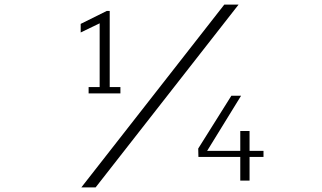

<svg xmlns="http://www.w3.org/2000/svg" viewBox="-20 -790 1410 840"><path d="M398.4 29.8H335.9L961.4 -770H1023.9ZM1071.8 -103.5V0H1031.2V-103.5H848.1L847.2 -140.1L992.2 -371.1H1034.7L886.2 -129.9H1031.2V-216.8H1071.8V-129.9H1132.8V-103.5ZM367.7 -381.3V-409.2H416V-688L333 -647.9V-685.5L447.3 -742.2H460V-409.2H506.8V-381.3Z"/></svg>

Font: Twentytwelve Slab Light
Style: TwentytwelveSlab
Weight: 300
Designer: Domenico Catapano
Version: Version 1.00 2012